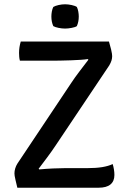

<svg xmlns="http://www.w3.org/2000/svg" viewBox="-20 -877 602 897"><path d="M314.5 -492Q330 -515.5 351 -543Q372 -570.5 393 -598L390 -601Q378 -599 356.5 -597.5Q335 -596 311 -595.2Q287 -594.5 266.2 -594Q245.5 -593.5 234 -593.5H73Q70.5 -602.5 69.8 -611.5Q69 -620.5 69 -629.5Q69 -643.5 71 -656.5Q73 -669.5 77 -683H489Q496 -659.5 499 -646.2Q502 -633 503 -626.2Q504 -619.5 504 -614.5Q504 -604.5 500.8 -594Q497.5 -583.5 490.5 -571.5L239 -196Q223 -172 201.5 -143Q180 -114 160.5 -88.5L163.5 -85.5Q195.5 -88.5 228.2 -90Q261 -91.5 284 -91.5H388Q428 -91.5 457.2 -96.2Q486.5 -101 506.5 -110.5Q510 -99 512.2 -85.8Q514.5 -72.5 514.5 -59.5Q514.5 -30.5 496 -15.2Q477.5 0 440.5 0H61Q55.5 -23 52.5 -35.8Q49.5 -48.5 48.5 -55.2Q47.5 -62 47.5 -67Q47.5 -78 51 -90Q54.5 -102 61.5 -113ZM220 -800Q220 -811 222.2 -823.2Q224.5 -835.5 229 -844.5Q238 -850 253.8 -853.5Q269.5 -857 284 -857Q298 -857 314.5 -853.5Q331 -850 339 -844.5Q343.5 -835.5 345.8 -823Q348 -810.5 348 -800Q348 -775 339 -755Q332 -750 315 -746.8Q298 -743.5 284 -743.5Q269.5 -743.5 253.5 -746.8Q237.5 -750 229 -755Q220 -775 220 -800Z"/></svg>

Font: Signika Light
Style: Regular
Weight: 400
Version: Version 2.003;gftools[0.9.32]